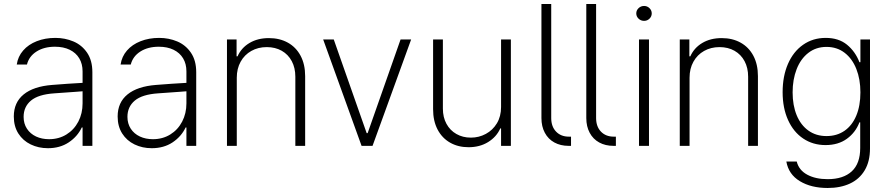

<svg xmlns="http://www.w3.org/2000/svg" viewBox="-20 -727 4435 957"><path d="M240.2 -303.7Q276.4 -306.6 319.3 -309.6Q362.3 -312.5 391.6 -314V-371.1Q391.6 -408.7 375 -436.3Q358.4 -463.9 327.4 -479Q296.4 -494.1 253.9 -494.1Q199.7 -494.1 162.1 -470.2Q124.5 -446.3 114.3 -405.3H63.5Q69.3 -445.3 95.5 -475.3Q121.6 -505.4 163.3 -521.7Q205.1 -538.1 255.9 -538.1Q303.7 -538.1 345.7 -520.5Q387.7 -502.9 414.1 -464.4Q440.4 -425.8 440.4 -367.2V0H391.6V-91.8H387.7Q366.2 -46.4 322.5 -17.3Q278.8 11.7 218.8 11.7Q171.9 11.7 133.1 -7.1Q94.2 -25.9 71.5 -61.5Q48.8 -97.2 48.8 -146.5Q48.8 -216.3 97.9 -256.3Q147 -296.4 240.2 -303.7ZM224.6 -33.2Q272.9 -33.2 311 -56.6Q349.1 -80.1 370.4 -120.8Q391.6 -161.6 391.6 -211.9V-272L359.4 -269.5Q279.8 -263.2 250 -261.7Q170.9 -256.3 134.3 -225.6Q97.7 -194.8 97.7 -144.5Q97.7 -110.8 114.3 -85.4Q130.9 -60.1 159.7 -46.6Q188.5 -33.2 224.6 -33.2Z M757.8 -303.7Q793.9 -306.6 836.9 -309.6Q879.9 -312.5 909.2 -314V-371.1Q909.2 -408.7 892.6 -436.3Q876 -463.9 845 -479Q814 -494.1 771.5 -494.1Q717.3 -494.1 679.7 -470.2Q642.1 -446.3 631.8 -405.3H581.1Q586.9 -445.3 613 -475.3Q639.2 -505.4 680.9 -521.7Q722.7 -538.1 773.4 -538.1Q821.3 -538.1 863.3 -520.5Q905.3 -502.9 931.6 -464.4Q958 -425.8 958 -367.2V0H909.2V-91.8H905.3Q883.8 -46.4 840.1 -17.3Q796.4 11.7 736.3 11.7Q689.5 11.7 650.6 -7.1Q611.8 -25.9 589.1 -61.5Q566.4 -97.2 566.4 -146.5Q566.4 -216.3 615.5 -256.3Q664.6 -296.4 757.8 -303.7ZM742.2 -33.2Q790.5 -33.2 828.6 -56.6Q866.7 -80.1 887.9 -120.8Q909.2 -161.6 909.2 -211.9V-272L877 -269.5Q797.4 -263.2 767.6 -261.7Q688.5 -256.3 651.9 -225.6Q615.2 -194.8 615.2 -144.5Q615.2 -110.8 631.8 -85.4Q648.4 -60.1 677.2 -46.6Q706.1 -33.2 742.2 -33.2Z M1160.2 0H1111.3V-530.3H1159.2V-446.3H1164.1Q1182.6 -488.3 1223.4 -512.7Q1264.2 -537.1 1320.3 -537.1Q1374 -537.1 1414.8 -514.4Q1455.6 -491.7 1478.3 -449Q1501 -406.2 1501 -347.7V0H1452.1V-344.7Q1452.1 -388.7 1434.3 -422.1Q1416.5 -455.6 1384.3 -473.9Q1352.1 -492.2 1309.6 -492.2Q1266.6 -492.2 1232.7 -473.1Q1198.7 -454.1 1179.4 -419.4Q1160.2 -384.8 1160.2 -339.8Z M1836.9 0H1782.2L1590.8 -530.3H1643.6L1807.6 -63.5H1812.5L1976.6 -530.3H2029.3Z M2477.5 -530.3H2526.4V0H2477.5V-86.9H2473.6Q2454.6 -44.4 2412.8 -18.8Q2371.1 6.8 2315.4 6.8Q2263.7 6.8 2223.6 -15.9Q2183.6 -38.6 2161.1 -81.3Q2138.7 -124 2138.7 -182.6V-530.3H2187.5V-185.5Q2187.5 -142.6 2205.3 -109.9Q2223.1 -77.1 2254.9 -59.1Q2286.6 -41 2327.1 -41Q2367.2 -41 2401.6 -59.6Q2436 -78.1 2456.8 -112.5Q2477.5 -147 2477.5 -193.4Z M2815.4 -45.9H2826.2V0H2814.5Q2773.9 0 2743.2 -16.8Q2712.4 -33.7 2695.6 -65.2Q2678.7 -96.7 2678.7 -138.7V-707H2727.5V-138.7Q2727.5 -96.2 2751.7 -71Q2775.9 -45.9 2815.4 -45.9Z M3039.1 -45.9H3049.8V0H3038.1Q2997.6 0 2966.8 -16.8Q2936 -33.7 2919.2 -65.2Q2902.3 -96.7 2902.3 -138.7V-707H2951.2V-138.7Q2951.2 -96.2 2975.3 -71Q2999.5 -45.9 3039.1 -45.9Z M3165 -530.3H3214.8V0H3165ZM3151.4 -660.2Q3151.4 -675.3 3162.8 -686.3Q3174.3 -697.3 3190.4 -697.3Q3206.1 -697.3 3217.3 -686.3Q3228.5 -675.3 3228.5 -660.2Q3228.5 -645 3217.3 -634Q3206.1 -623 3190.4 -623Q3174.3 -623 3162.8 -634Q3151.4 -645 3151.4 -660.2Z M3417 0H3368.2V-530.3H3416V-446.3H3420.9Q3439.5 -488.3 3480.2 -512.7Q3521 -537.1 3577.1 -537.1Q3630.9 -537.1 3671.6 -514.4Q3712.4 -491.7 3735.1 -449Q3757.8 -406.2 3757.8 -347.7V0H3709V-344.7Q3709 -388.7 3691.2 -422.1Q3673.3 -455.6 3641.1 -473.9Q3608.9 -492.2 3566.4 -492.2Q3523.4 -492.2 3489.5 -473.1Q3455.6 -454.1 3436.3 -419.4Q3417 -384.8 3417 -339.8Z M3899.4 78.1H3951.2Q3961.9 121.1 4003.4 143.6Q4044.9 166 4105.5 166Q4183.1 166 4225.3 127.2Q4267.6 88.4 4267.6 10.7V-117.2H4263.7Q4244.6 -66.9 4201.4 -35.4Q4158.2 -3.9 4094.7 -3.9Q4032.2 -3.9 3983.6 -36.4Q3935.1 -68.8 3908 -128.7Q3880.9 -188.5 3880.9 -267.6Q3880.9 -347.2 3907.5 -408.4Q3934.1 -469.7 3982.9 -503.9Q4031.7 -538.1 4095.7 -538.1Q4160.2 -538.1 4201.7 -504.2Q4243.2 -470.2 4263.7 -417H4268.6V-530.3H4316.4V12.7Q4316.4 77.6 4290 121.8Q4263.7 166 4216.3 188Q4168.9 210 4105.5 210Q4022.9 210 3966.8 176Q3910.6 142.1 3899.4 78.1ZM4268.6 -266.6Q4268.6 -332 4248.3 -383.3Q4228 -434.6 4189.9 -463.9Q4151.9 -493.2 4099.6 -493.2Q4047.4 -493.2 4009 -463.4Q3970.7 -433.6 3950.7 -382.1Q3930.7 -330.6 3930.7 -266.6Q3930.7 -202.1 3950.9 -152.8Q3971.2 -103.5 4009.3 -76.2Q4047.4 -48.8 4099.6 -48.8Q4151.4 -48.8 4189.5 -75.2Q4227.5 -101.6 4248 -150.6Q4268.6 -199.7 4268.6 -266.6Z"/></svg>

Font: Pretendard GOV ExtraLight
Style: Regular
Weight: 200
Designer: Base glyphs from Inter by Rasmus Andersson; Hangeul glyphs from Noto Sans CJK(Source Han Sans) by Jang Soo-young and Kan
Foundry: Kil Hyung-jin
Version: Version 1.309